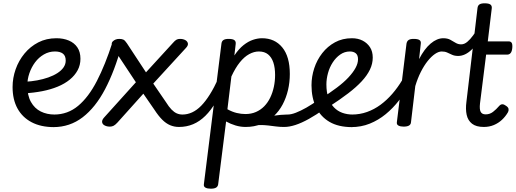

<svg xmlns="http://www.w3.org/2000/svg" viewBox="-20 -750 3120 1160"><path d="M306 18Q227 18 171 -11.5Q115 -41 85.5 -95Q56 -149 56 -224Q56 -279 74.5 -331.5Q93 -384 128 -426.5Q163 -469 211.5 -494Q260 -519 321 -519Q363 -519 396 -505Q429 -491 447.5 -463.5Q466 -436 466 -395Q466 -357 449 -325.5Q432 -294 401.5 -269Q371 -244 328.5 -226.5Q286 -209 234.5 -199Q183 -189 126 -186L132 -256Q169 -258 204.5 -264.5Q240 -271 271.5 -282Q303 -293 327 -308.5Q351 -324 364 -343Q377 -362 377 -384Q377 -413 360 -426Q343 -439 312 -439Q276 -439 245 -421Q214 -403 192 -373.5Q170 -344 157.5 -307.5Q145 -271 145 -234Q145 -173 167 -134Q189 -95 226 -76.5Q263 -58 310 -58Q325 -58 331.5 -46.5Q338 -35 337 -20Q336 -5 328.5 6.5Q321 18 306 18Z M302 18Q293 18 288 6.5Q283 -5 284 -20Q285 -35 291 -46.5Q297 -58 307 -58Q389 -58 452 -110.5Q515 -163 565.5 -261Q616 -359 659 -493Q663 -504 678 -503.5Q693 -503 705.5 -494.5Q718 -486 715 -475Q673 -322 615 -211.5Q557 -101 479.5 -41.5Q402 18 302 18Z M1061 17Q1033 17 1008 6.5Q983 -4 960 -27Q937 -50 913 -87L846 -184L689 -9Q676 5 666 10Q656 15 644 15Q626 15 612.5 8Q599 1 597 -11.5Q595 -24 608 -39L801 -253L664 -460Q647 -486 662 -500.5Q677 -515 701 -515Q716 -515 725.5 -510.5Q735 -506 747 -488L862 -313L1025 -491Q1037 -505 1046 -510Q1055 -515 1067 -515Q1086 -515 1099 -508Q1112 -501 1115 -488.5Q1118 -476 1104 -461L906 -245L982 -134Q1000 -105 1016 -88.5Q1032 -72 1048 -65Q1064 -58 1083 -58Q1097 -58 1103 -46.5Q1109 -35 1107 -20.5Q1105 -6 1094 5.5Q1083 17 1061 17Z M1062 17Q1048 17 1041.5 5.5Q1035 -6 1037 -20.5Q1039 -35 1050 -46.5Q1061 -58 1082 -58Q1112 -58 1140.5 -71Q1169 -84 1195.5 -111Q1222 -138 1248 -179.5Q1274 -221 1299 -276Q1306 -290 1318 -289.5Q1330 -289 1338 -279.5Q1346 -270 1342 -258Q1316 -188 1285.5 -136Q1255 -84 1220.5 -50Q1186 -16 1146.5 0.5Q1107 17 1062 17Z M1693 17Q1671 17 1647.5 14Q1624 11 1599.5 8Q1575 5 1547.5 5.5Q1520 6 1489 12L1516 -26Q1548 -34 1576.5 -40.5Q1605 -47 1629.5 -50.5Q1654 -54 1675.5 -56Q1697 -58 1714 -58Q1723 -58 1725 -46.5Q1727 -35 1723 -20.5Q1719 -6 1711 5.5Q1703 17 1693 17ZM1253 390Q1233 390 1221 383.5Q1209 377 1212 361L1318 -487Q1320 -502 1330.5 -508.5Q1341 -515 1361 -515Q1386 -515 1396 -507.5Q1406 -500 1404 -484L1396 -415Q1423 -455 1451.5 -477.5Q1480 -500 1508.5 -509.5Q1537 -519 1563 -519Q1640 -519 1685.5 -463.5Q1731 -408 1731 -303Q1731 -253 1720 -206Q1709 -159 1687.5 -118.5Q1666 -78 1633.5 -48Q1601 -18 1558.5 -0.5Q1516 17 1464 17Q1433 17 1403 8Q1373 -1 1346 -16L1298 364Q1296 377 1285.5 383.5Q1275 390 1253 390ZM1354 -90Q1383 -74 1410 -67.5Q1437 -61 1463 -61Q1498 -61 1526.5 -73.5Q1555 -86 1576.5 -108Q1598 -130 1612.5 -160Q1627 -190 1634.5 -225Q1642 -260 1642 -297Q1642 -341 1631.5 -372.5Q1621 -404 1599.5 -421.5Q1578 -439 1544 -439Q1515 -439 1485.5 -423Q1456 -407 1429 -373.5Q1402 -340 1378 -288Z M1698 17Q1684 17 1677.5 5.5Q1671 -6 1673 -20.5Q1675 -35 1686 -46.5Q1697 -58 1718 -58Q1739 -58 1767.5 -69Q1796 -80 1831.5 -100Q1867 -120 1908 -150Q1921 -159 1932 -155Q1943 -151 1949 -139.5Q1955 -128 1954 -114.5Q1953 -101 1941 -92Q1890 -56 1846 -31.5Q1802 -7 1765 5Q1728 17 1698 17Z M1919 -154Q1973 -189 2015 -220.5Q2057 -252 2085 -282Q2113 -312 2128 -339.5Q2143 -367 2143 -392Q2143 -417 2129.5 -428Q2116 -439 2094 -439Q2062 -439 2035.5 -420.5Q2009 -402 1990 -372.5Q1971 -343 1961.5 -308Q1952 -273 1952 -240Q1952 -193 1964 -158.5Q1976 -124 1997.5 -101.5Q2019 -79 2048 -68.5Q2077 -58 2111 -58Q2125 -58 2131.5 -46.5Q2138 -35 2137.5 -20Q2137 -5 2129 6.5Q2121 18 2107 18Q2025 18 1971 -13.5Q1917 -45 1889.5 -102Q1862 -159 1862 -235Q1862 -287 1878.5 -337.5Q1895 -388 1927 -429Q1959 -470 2004 -494.5Q2049 -519 2106 -519Q2143 -519 2171 -504.5Q2199 -490 2215.5 -464.5Q2232 -439 2232 -402Q2232 -365 2215 -329.5Q2198 -294 2165 -258.5Q2132 -223 2083.5 -186Q2035 -149 1972 -108Z M2101 18Q2092 18 2087 6.5Q2082 -5 2083 -20Q2084 -35 2090 -46.5Q2096 -58 2106 -58Q2154 -58 2197.5 -73.5Q2241 -89 2279 -117Q2317 -145 2350 -183Q2383 -221 2410 -266Q2416 -275 2428 -271.5Q2440 -268 2449 -259Q2458 -250 2453 -241Q2426 -189 2390 -142.5Q2354 -96 2310 -60Q2266 -24 2214 -3Q2162 18 2101 18Z M2418 15Q2399 15 2387 8.5Q2375 2 2378 -14L2436 -487Q2439 -502 2449 -508.5Q2459 -515 2479 -515Q2505 -515 2515 -507.5Q2525 -500 2522 -484L2512 -393Q2528 -424 2545.5 -447.5Q2563 -471 2582 -487Q2601 -503 2620 -511Q2639 -519 2658 -519Q2677 -519 2685.5 -507Q2694 -495 2692.5 -479Q2691 -463 2680 -451Q2669 -439 2649 -439Q2630 -439 2608 -424Q2586 -409 2564 -381.5Q2542 -354 2522.5 -315.5Q2503 -277 2489 -230L2463 -11Q2462 2 2451 8.5Q2440 15 2418 15Z M2748 -412Q2727 -412 2711.5 -419Q2696 -426 2682 -432.5Q2668 -439 2649 -439Q2630 -439 2622.5 -451Q2615 -463 2616.5 -479Q2618 -495 2628.5 -507Q2639 -519 2658 -519Q2684 -519 2701 -509.5Q2718 -500 2733 -491Q2748 -482 2766 -482Q2785 -482 2803 -497Q2821 -512 2838 -535.5Q2855 -559 2871 -585Q2878 -598 2889.5 -596.5Q2901 -595 2908 -585.5Q2915 -576 2907 -561Q2869 -488 2829.5 -450Q2790 -412 2748 -412Z M2903 17Q2857 17 2832 -2.5Q2807 -22 2799.5 -56Q2792 -90 2798 -135L2865 -702Q2867 -717 2877 -723.5Q2887 -730 2908 -730Q2933 -730 2943 -722.5Q2953 -715 2951 -699L2927 -500H3053Q3066 -500 3071.5 -491Q3077 -482 3075 -460Q3073 -439 3065 -429.5Q3057 -420 3044 -420H2917L2880 -125Q2876 -90 2884 -74.5Q2892 -59 2914 -59Q2939 -59 2958.5 -74Q2978 -89 2996 -110Q3005 -120 3015 -120Q3025 -120 3037 -111Q3051 -102 3052.5 -91.5Q3054 -81 3049 -72Q3034 -46 3012.5 -26Q2991 -6 2963.5 5.5Q2936 17 2903 17Z"/></svg>

Font: Playwrite GB J
Style: Italic
Weight: 400
Italic angle: -7.01216°
Designer: Veronika Burian, José Scaglione
Foundry: TypeTogether
Version: Version 1.002